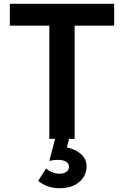

<svg xmlns="http://www.w3.org/2000/svg" viewBox="-20 -735 656 1016"><path d="M375 0H241V-599H32V-715H584V-599H375ZM182 222 224 156Q254 184 296 184Q318 184 331.5 174Q345 164 345 148Q345 131 330.5 121Q316 111 287 111Q278 111 266 112Q254 113 241 117L274 -10H348L334 45Q378 54 408 80Q438 106 438 145Q438 194 400 227.5Q362 261 294 261Q230 261 182 222Z"/></svg>

Font: Wix Madefor Text
Style: Bold
Weight: 700
Designer: Dalton Maag Ltd
Foundry: Dalton Maag Ltd
Version: Version 3.100